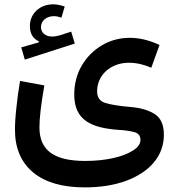

<svg xmlns="http://www.w3.org/2000/svg" viewBox="-20 -625 798 865"><path d="M271.5 -595.7C253.4 -601.6 236.3 -605.5 220.2 -605.5C189.5 -605.5 164.6 -596.2 144.5 -577.6C124.5 -558.6 114.7 -535.2 114.7 -507.3C114.7 -474.1 127.9 -451.2 154.8 -439V-434.1L75.7 -411.6L91.8 -356.4L316.9 -428.7L300.8 -482.4L249 -465.8C237.3 -462.4 225.6 -460.4 214.4 -460.4C185.1 -460.4 164.6 -477.1 164.6 -502.9C164.6 -531.7 189.5 -552.2 223.1 -552.2C234.4 -552.2 245.6 -549.3 256.8 -545.4ZM698.7 -422.4C652.8 -443.8 608.4 -454.6 565.9 -454.6C519.5 -454.6 477.1 -443.4 439 -420.9C400.9 -397.9 370.6 -367.7 348.1 -329.1C325.7 -290.5 314.5 -247.1 314.5 -198.7C314.5 -83.5 391.1 -48.8 513.2 -40C540.5 -38.6 564 -35.2 583.5 -30.3C603 -25.4 612.8 -13.7 612.8 4.9C612.8 22.9 601.6 39.1 579.1 53.2C534.2 82 455.6 100.1 364.3 100.1C223.1 100.1 157.7 52.2 157.7 -50.8C157.7 -73.7 159.7 -100.1 163.1 -128.9C166.5 -157.7 171.9 -194.8 179.7 -240.2L70.3 -260.3C63 -217.8 57.6 -177.2 53.7 -138.7C49.3 -99.6 47.4 -66.9 47.4 -41C47.4 42.5 74.7 106.4 129.4 151.9C183.6 196.8 261.2 219.2 361.8 219.2C431.6 219.2 493.7 209.5 547.4 189.9C654.3 150.4 718.3 77.6 718.3 -17.6C718.3 -62.5 704.6 -93.8 676.8 -111.3C648.9 -128.9 612.3 -139.6 566.9 -143.1C515.1 -147.5 477.5 -153.8 453.6 -161.6C429.7 -168.9 417.5 -186.5 417.5 -213.4C417.5 -288.6 480.5 -342.3 560.1 -342.3C593.3 -342.3 627 -335 661.6 -319.8Z"/></svg>

Font: Estedad SemiBold
Style: Regular
Weight: 600
Designer: Amin Abedi
Version: Version 7.3